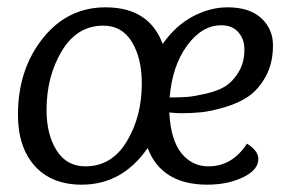

<svg xmlns="http://www.w3.org/2000/svg" viewBox="-20 -494 795 524"><path d="M647 -359Q647 -387 630.5 -406Q614 -425 584 -425Q531 -425 490.5 -369.5Q450 -314 443 -228Q471 -228 490.5 -229.5Q510 -231 542.5 -238.5Q575 -246 595 -258.5Q615 -271 631 -297Q647 -323 647 -359ZM262 -424Q190 -424 148.5 -354.5Q107 -285 107 -194Q107 -127 134.5 -83.5Q162 -40 213 -40Q285 -40 326 -108Q367 -176 367 -266Q367 -335 340 -379.5Q313 -424 262 -424ZM654 -102Q685 -83 685 -60Q685 -30 643 -10Q601 10 546 10Q421 10 383 -90Q314 10 203 10Q121 10 75 -41Q29 -92 29 -181Q29 -304 96.5 -389Q164 -474 268 -474Q387 -474 424 -374Q459 -424 506 -449Q553 -474 601 -474Q661 -474 693 -444.5Q725 -415 725 -370Q725 -321 705 -285Q685 -249 657.5 -230.5Q630 -212 592 -201Q554 -190 528 -187.5Q502 -185 475 -185Q462 -185 442 -187Q446 -112 475 -76Q504 -40 549 -40Q614 -40 654 -102Z"/></svg>

Font: Overlock
Style: Italic
Weight: 400
Designer: Dario Muhafara
Foundry: Dario Manuel Muhafara
Version: Version 1.002